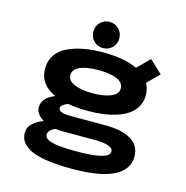

<svg xmlns="http://www.w3.org/2000/svg" viewBox="-126 -815 1102 1135"><g transform="rotate(15 425.0 -247.5)"><path d="M327 -615.5Q327 -649.5 350 -672.8Q373 -696 406.5 -696Q440 -696 463 -672.8Q486 -649.5 486 -615.5Q486 -582 463 -559Q440 -536 406.5 -536Q373 -536 350 -559Q327 -582 327 -615.5ZM417 -154Q349 -154 294 -164Q252 -147.5 252 -127.5Q252 -99 325.5 -99H537Q641.5 -99 697.5 -65Q753.5 -31 753.5 37Q753.5 115.5 670.2 158.2Q587 201 413.5 201Q245 201 167.8 167.2Q90.5 133.5 90.5 67.5Q90.5 32 117.2 8Q144 -16 181 -29Q131.5 -58.5 131.5 -99.5Q131.5 -160 209 -189Q108 -233.5 108 -331Q108 -379.5 133 -415.5Q158 -451.5 202.2 -472Q246.5 -492.5 300 -502.2Q353.5 -512 417 -512Q546.5 -512 625.5 -474L699.5 -547L777.5 -474L706.5 -403.5Q724.5 -371.5 724.5 -331Q724.5 -292 706.5 -261Q688.5 -230 659.2 -210.2Q630 -190.5 589.2 -177.5Q548.5 -164.5 506.2 -159.2Q464 -154 417 -154ZM417 -262Q484.5 -262 527.8 -279.8Q571 -297.5 571 -332Q571 -368 529.8 -385.8Q488.5 -403.5 417 -403.5Q344.5 -403.5 303.5 -385.8Q262.5 -368 262.5 -332Q262.5 -297.5 305.8 -279.8Q349 -262 417 -262ZM218 44Q218 70 263 82.2Q308 94.5 414.5 94.5Q614 94.5 614 42.5Q614 1 497.5 1H299.5Q280 1 261.5 -2Q242 5 230 16.8Q218 28.5 218 44Z"/></g></svg>

Font: League Mono Wide SemiBold
Style: Regular
Weight: 600
Width: 8
Designer: Tyler Finck
Foundry: The League of Moveable Type / Tyler Finck
Version: Version 2.210